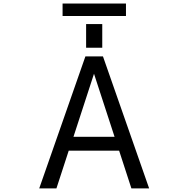

<svg xmlns="http://www.w3.org/2000/svg" viewBox="-20 -1046 1040 1068"><path d="M642.6 -208H362.3L293.9 2H198.2L455.1 -732.4H552.7L809.6 2H710.9ZM328.1 -957V-1026.4H680.7V-957ZM459 -780.3V-912.1H548.8V-780.3ZM502.9 -635.7 388.7 -285.2H617.2Z"/></svg>

Font: GenEi Gothic M Regular
Style: Regular
Weight: 400
Designer: o_tamon (Modified); [Source Han Sans]
Ryoko NISHIZUKA  (kana & ideographs); Paul D. Hunt (Latin, Greek & Cyrillic); Wenl
Version: Version 1.1a;Original Version 1.004